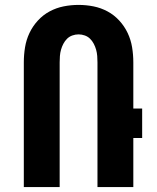

<svg xmlns="http://www.w3.org/2000/svg" viewBox="-20 -762 640 782"><path d="M77 0V-508Q77 -539 82 -569.5Q87 -600 100 -627.5Q113 -655 134 -678Q155 -701 182 -715.5Q209 -730 239 -736Q269 -742 300 -742Q331 -742 361 -736Q391 -730 418 -715.5Q445 -701 466 -678Q487 -655 500 -627.5Q513 -600 518 -569.5Q523 -539 523 -508V-320H559V-200H523V0H377V-508Q377 -521 376 -534Q375 -547 371.5 -559.5Q368 -572 362 -583.5Q356 -595 347 -604Q338 -613 325.5 -617.5Q313 -622 300 -622Q287 -622 274.5 -617.5Q262 -613 253 -604Q244 -595 238 -583.5Q232 -572 228.5 -559.5Q225 -547 224 -534Q223 -521 223 -508V0Z"/></svg>

Font: Iosevka Heavy Extended
Style: Regular
Weight: 900
Width: 7
Monospace: yes
Designer: Belleve Invis
Foundry: Belleve Invis
Version: Version 32.5.0; ttfautohint (v1.8.4)